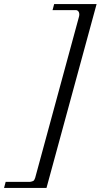

<svg xmlns="http://www.w3.org/2000/svg" viewBox="-110 -732 510 950"><path d="M-90 198 -82 168H38Q50 166 55 163Q60 160 64 148L281 -650Q284 -662 280.5 -671Q277 -680 267 -682H150L158 -712H368L120 198Z"/></svg>

Font: Old Standard TT
Style: Italic
Weight: 400
Italic angle: -15.2°
Designer: Alexey Kryukov <alexios@thessalonica.org.ru>
Version: Version 2.2